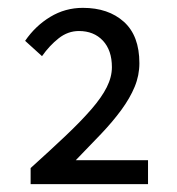

<svg xmlns="http://www.w3.org/2000/svg" viewBox="-20 -910 450 489"><path d="M58 -482Q109 -528 147.5 -564.5Q186 -601 212.5 -631.5Q239 -662 252 -688Q265 -714 265 -739Q265 -782 242 -806.5Q219 -831 181 -831Q153 -831 129.5 -812.5Q106 -794 87 -767L44 -806Q70 -844 108 -867Q146 -890 191 -890Q256 -890 295.5 -854.5Q335 -819 335 -749Q335 -718 323 -689Q311 -660 289 -630Q267 -600 237.5 -569Q208 -538 173 -502H357V-441H58Z"/></svg>

Font: SpoqaHanSans-Regular
Style: Regular
Weight: 400
Designer: [Spoqa Han Sans] Dong-huui Kim \uAE40 \uB3D9 \uD718  Younghwa Kang \uAC15 \uC601 \uD654  [Noto Sans] Ryoko NISHIZUKA \u8
Foundry: Spoqa (http://www.spoqa-han-sans.com)
Version: Version 2.000